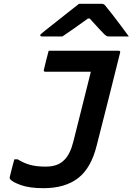

<svg xmlns="http://www.w3.org/2000/svg" viewBox="-20 -966 695 1006"><path d="M219 -93Q250 -93 274 -101Q298 -109 317 -128Q348 -159 364 -223Q386 -310 408.5 -400Q431 -490 456 -590H218Q207 -590 210 -601Q216 -627 222 -650.5Q228 -674 235 -700H601Q613 -700 609 -689Q580 -571 548.5 -447Q517 -323 487 -205Q458 -86 389.5 -33Q321 20 208 20Q135 20 90 4Q45 -12 32 -28Q31 -30 31 -38Q37 -62 42.5 -84.5Q48 -107 55 -131H73Q105 -111 138.5 -102Q172 -93 219 -93ZM394 -946H513Q520 -946 525 -943Q530 -940 540 -926Q549 -916 568.5 -890.5Q588 -865 611.5 -834Q635 -803 655 -775H554Q543 -775 539 -777Q535 -779 528 -785Q516 -797 497 -817.5Q478 -838 450 -869H441Q399 -839 366.5 -816Q334 -793 307 -775H201Q190 -775 191 -782Q192 -786 197 -790Q202 -794 219 -808Q241 -825 273.5 -851Q306 -877 339 -903Q372 -929 394 -946Z"/></svg>

Font: Recursive Mn Lnr St SmB
Style: Italic
Weight: 600
Italic angle: -15°
Monospace: yes
Version: Version 1.079;hotconv 1.0.112;makeotfexe 2.5.65598; ttfautoh